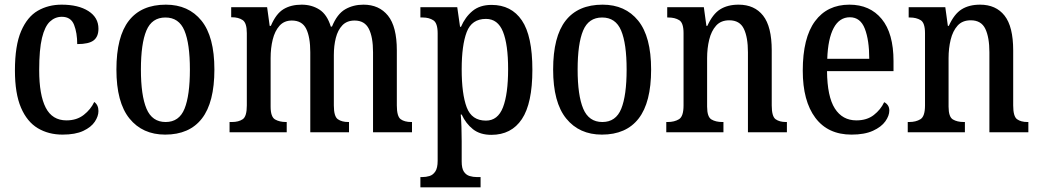

<svg xmlns="http://www.w3.org/2000/svg" viewBox="-20 -567 4452 823"><path d="M248 10Q188 10 142 -17.5Q96 -45 70 -105.5Q44 -166 44 -265Q44 -372 70.5 -433.5Q97 -495 142 -521Q187 -547 244 -547Q316 -547 359 -519.5Q402 -492 402 -444Q402 -410 381.5 -394Q361 -378 311 -378Q311 -426 297.5 -460.5Q284 -495 245 -495Q216 -495 194 -474.5Q172 -454 160 -404.5Q148 -355 148 -266Q148 -160 176 -105.5Q204 -51 265 -51Q309 -51 339 -74.5Q369 -98 384 -130Q402 -117 402 -91Q402 -69 386.5 -45.5Q371 -22 337 -6Q303 10 248 10Z M688 10Q591 10 535 -59Q479 -128 479 -269Q479 -410 532.5 -478.5Q586 -547 691 -547Q788 -547 843.5 -478.5Q899 -410 899 -269Q899 -128 845.5 -59Q792 10 688 10ZM690 -44Q748 -44 771 -101Q794 -158 794 -269Q794 -380 770.5 -436Q747 -492 689 -492Q631 -492 607.5 -436Q584 -380 584 -269Q584 -158 608 -101Q632 -44 690 -44Z M964 0V-44H974Q1003 -44 1020.5 -56Q1038 -68 1038 -115V-425Q1038 -469 1020 -481Q1002 -493 974 -493H971V-536H1125L1136 -456H1141Q1163 -508 1195 -527.5Q1227 -547 1273 -547Q1316 -547 1349 -526Q1382 -505 1398 -453H1403Q1425 -507 1459.5 -527Q1494 -547 1538 -547Q1605 -547 1643 -500Q1681 -453 1681 -351V-115Q1681 -68 1697.5 -56Q1714 -44 1743 -44H1746V0H1579V-343Q1579 -408 1561 -443.5Q1543 -479 1500 -479Q1467 -479 1447.5 -458.5Q1428 -438 1419.5 -404.5Q1411 -371 1411 -331V-115Q1411 -68 1428 -56Q1445 -44 1473 -44H1476V0H1310V-343Q1310 -408 1292.5 -443.5Q1275 -479 1231 -479Q1198 -479 1178 -456.5Q1158 -434 1149 -397.5Q1140 -361 1140 -318V-110Q1140 -66 1159 -55Q1178 -44 1206 -44H1209V0Z M1782 236V192H1790Q1806 192 1821 187.5Q1836 183 1846 168Q1856 153 1856 122V-424Q1856 -468 1837.5 -480Q1819 -492 1792 -492H1782V-536H1940L1952 -452H1956Q1974 -494 2005.5 -520Q2037 -546 2087 -546Q2172 -546 2217 -479.5Q2262 -413 2262 -268Q2262 -124 2217 -56.5Q2172 11 2086 11Q2038 11 2007.5 -13Q1977 -37 1959 -76H1955Q1957 -53 1958 -22.5Q1959 8 1959 38V125Q1959 155 1968.5 169Q1978 183 1993 187.5Q2008 192 2024 192H2040V236ZM2063 -50Q2114 -50 2136 -107Q2158 -164 2158 -271Q2158 -376 2136 -431Q2114 -486 2063 -486Q2002 -486 1980.5 -429.5Q1959 -373 1959 -270Q1959 -164 1980.5 -107Q2002 -50 2063 -50Z M2560 10Q2463 10 2407 -59Q2351 -128 2351 -269Q2351 -410 2404.5 -478.5Q2458 -547 2563 -547Q2660 -547 2715.5 -478.5Q2771 -410 2771 -269Q2771 -128 2717.5 -59Q2664 10 2560 10ZM2562 -44Q2620 -44 2643 -101Q2666 -158 2666 -269Q2666 -380 2642.5 -436Q2619 -492 2561 -492Q2503 -492 2479.5 -436Q2456 -380 2456 -269Q2456 -158 2480 -101Q2504 -44 2562 -44Z M2836 0V-44H2842Q2871 -44 2890.5 -56Q2910 -68 2910 -115V-425Q2910 -469 2891.5 -480.5Q2873 -492 2845 -492H2840V-536H2997L3008 -456H3012Q3035 -507 3067 -527Q3099 -547 3146 -547Q3214 -547 3251 -500Q3288 -453 3288 -351V-115Q3288 -68 3304.5 -56Q3321 -44 3349 -44H3353V0H3186V-343Q3186 -407 3168.5 -443.5Q3151 -480 3106 -480Q3070 -480 3049.5 -457Q3029 -434 3020 -397Q3011 -360 3011 -318V-110Q3011 -66 3029.5 -55Q3048 -44 3076 -44H3081V0Z M3630 10Q3529 10 3475 -62Q3421 -134 3421 -264Q3421 -405 3473.5 -476Q3526 -547 3621 -547Q3709 -547 3759.5 -485.5Q3810 -424 3810 -305V-262H3525Q3526 -153 3558.5 -102Q3591 -51 3651 -51Q3696 -51 3725.5 -74Q3755 -97 3770 -129Q3779 -125 3785.5 -116Q3792 -107 3792 -93Q3792 -71 3775 -47Q3758 -23 3722 -6.5Q3686 10 3630 10ZM3706 -315Q3706 -395 3687 -444Q3668 -493 3623 -493Q3578 -493 3553.5 -447Q3529 -401 3526 -315Z M3871 0V-44H3877Q3906 -44 3925.5 -56Q3945 -68 3945 -115V-425Q3945 -469 3926.5 -480.5Q3908 -492 3880 -492H3875V-536H4032L4043 -456H4047Q4070 -507 4102 -527Q4134 -547 4181 -547Q4249 -547 4286 -500Q4323 -453 4323 -351V-115Q4323 -68 4339.5 -56Q4356 -44 4384 -44H4388V0H4221V-343Q4221 -407 4203.5 -443.5Q4186 -480 4141 -480Q4105 -480 4084.5 -457Q4064 -434 4055 -397Q4046 -360 4046 -318V-110Q4046 -66 4064.5 -55Q4083 -44 4111 -44H4116V0Z"/></svg>

Font: Noto Serif Armenian Condensed Medium
Style: Regular
Weight: 500
Width: 3
Designer: Monotype Design Team
Foundry: Monotype Imaging Inc.
Version: Version 2.008; ttfautohint (v1.8.4.7-5d5b)